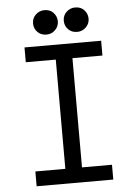

<svg xmlns="http://www.w3.org/2000/svg" viewBox="-61 -963 707 1009"><g transform="rotate(-5 293.0 -459.0)"><path d="M374 -918.5Q402.8 -918.5 419.9 -900.9Q439.5 -880.9 439.5 -854Q439.5 -827.1 419.9 -808.1Q400.9 -789.6 374 -789.6Q346.2 -789.6 328.1 -807.1Q308.6 -826.2 308.6 -854Q308.6 -881.8 328.1 -900.1Q347.7 -918.5 374 -918.5ZM211.9 -918.5Q240.7 -918.5 257.8 -900.9Q277.3 -880.9 277.3 -854Q277.3 -827.1 257.8 -808.1Q238.8 -789.6 211.9 -789.6Q184.1 -789.6 166 -807.1Q146.5 -826.2 146.5 -854Q146.5 -881.8 166 -900.1Q185.5 -918.5 211.9 -918.5ZM90.8 0V-78.1H249V-654.3H90.8V-732.4H495.1V-654.3H336.9V-78.1H495.1V0Z"/></g></svg>

Font: Consola Mono
Style: Book
Weight: 400
Monospace: yes
Version: Version 2.001